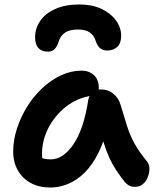

<svg xmlns="http://www.w3.org/2000/svg" viewBox="-20 -829 703 859"><path d="M205 10Q155 10 118 -10Q81 -30 60 -66.5Q39 -103 39 -151Q39 -201 55.5 -252.5Q72 -304 101 -351Q130 -398 169 -434.5Q208 -471 253 -492Q298 -513 345 -513Q378 -513 400 -493Q422 -473 422 -436Q422 -421 413.5 -412.5Q405 -404 391 -401Q325 -391 275 -351.5Q225 -312 196.5 -256.5Q168 -201 168 -141Q168 -120 171.5 -102.5Q175 -85 186 -58L123 -149Q147 -130 164.5 -123Q182 -116 207 -116Q263 -116 309 -184Q355 -252 375 -382Q379 -404 394 -416.5Q409 -429 430 -429Q464 -429 488 -409Q512 -389 520 -358Q535 -308 548 -266.5Q561 -225 581.5 -187.5Q602 -150 636 -109Q648 -95 648.5 -76Q649 -57 641.5 -37.5Q634 -18 619.5 -5.5Q605 7 584 7Q567 7 556.5 0.5Q546 -6 538 -15Q517 -42 500 -67.5Q483 -93 469 -123.5Q455 -154 443 -193.5Q431 -233 421 -286L468 -289Q450 -205 421.5 -147.5Q393 -90 357.5 -55.5Q322 -21 283 -5.5Q244 10 205 10ZM336 -809Q392 -809 433.5 -789.5Q475 -770 498.5 -738Q522 -706 522 -669Q522 -635 504.5 -619Q487 -603 460 -603Q441 -603 428.5 -613Q416 -623 408 -646Q401 -670 382 -683.5Q363 -697 329 -697Q293 -697 272.5 -684Q252 -671 244 -647Q236 -622 225 -610Q214 -598 194 -598Q166 -598 151.5 -614.5Q137 -631 137 -662Q137 -702 160 -735.5Q183 -769 227.5 -789Q272 -809 336 -809Z"/></svg>

Font: Shantell Sans SemiBold
Style: Regular
Weight: 600
Designer: Stephen Nixon, Anya Danilova, Shantell Martin
Foundry: Arrow Type
Version: Version 1.011;[c5ecc13dd]